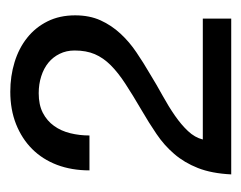

<svg xmlns="http://www.w3.org/2000/svg" viewBox="-68 -681 469 373"><g transform="rotate(-90 166.5 -494.5)"><path d="M22 -555.2Q22 -589.8 32.7 -618.2Q43.5 -646.5 63.5 -666.5Q83.5 -686.5 111.8 -697.8Q140.1 -709 174.8 -709Q205.1 -709 232.2 -700.7Q259.3 -692.4 279.5 -676.3Q299.8 -660.2 311.5 -636.7Q323.2 -613.3 323.2 -583Q323.2 -555.2 313.5 -533.7Q303.7 -512.2 287.6 -494.9Q271.5 -477.5 251.2 -463.9Q231 -450.2 210 -438Q188.5 -424.8 167.2 -413.1Q146 -401.4 128.4 -389.2Q110.8 -377 98.4 -363.8Q85.9 -350.6 82 -335H316.9V-279.8H14.2Q16.1 -317.9 26.6 -344.5Q37.1 -371.1 54 -390.6Q70.8 -410.2 92.8 -425Q114.7 -439.9 139.2 -454.1Q168.5 -471.2 190.2 -485.4Q211.9 -499.5 226.3 -513.9Q240.7 -528.3 247.8 -544.9Q254.9 -561.5 254.9 -584Q254.9 -600.1 248.5 -613Q242.2 -626 231.2 -635Q220.2 -644 204.8 -648.9Q189.5 -653.8 171.9 -653.8Q149.4 -653.8 133.8 -645.8Q118.2 -637.7 108.4 -624Q98.6 -610.4 94.2 -592.5Q89.8 -574.7 89.8 -555.2Z"/></g></svg>

Font: XB Khoramshahr
Style: Regular
Weight: 400
Designer: Behnam
Foundry: Irmug
Version: Version 8.005 2009